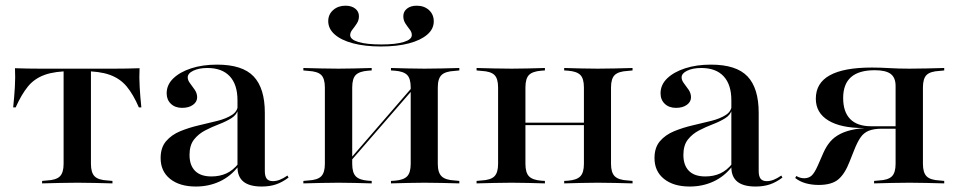

<svg xmlns="http://www.w3.org/2000/svg" viewBox="-20 -660 3450 691"><path d="M258.1 -2.4Q225 -2.4 196 -1.6Q166.9 -0.8 131.5 0V-8.9L149.2 -10.5Q182.3 -12.1 195.6 -25.4Q208.9 -38.7 208.9 -70.2V-207.3H307.3V-70.2Q307.3 -38.7 320.6 -25.4Q333.9 -12.1 366.9 -10.5L384.7 -8.9V0Q349.2 -0.8 320.2 -1.6Q291.1 -2.4 258.1 -2.4ZM238.7 -404Q178.2 -404 141.1 -390.7Q104 -377.4 80.6 -348.8Q57.3 -320.2 36.3 -273.4H27.4Q31.5 -312.1 33.5 -347.2Q35.5 -382.3 33.9 -414.5Q56.5 -413.7 79 -413.3Q101.6 -412.9 124.2 -412.9H238.7H277.4H391.9Q414.5 -412.9 437.1 -413.3Q459.7 -413.7 482.3 -414.5Q480.6 -381.5 482.7 -346.8Q484.7 -312.1 488.7 -273.4H479.8Q459.7 -320.2 435.9 -348.8Q412.1 -377.4 375 -390.7Q337.9 -404 277.4 -404ZM208.9 -207.3V-407.3H307.3V-207.3Z M834.7 -207.3V-299.2Q834.7 -355.6 806.9 -385.5Q779 -415.3 726.6 -415.3Q696 -415.3 675.8 -405.6Q655.6 -396 655.6 -381.5Q655.6 -371 664.1 -360.1Q672.6 -349.2 681 -336.7Q689.5 -324.2 689.5 -309.7Q689.5 -293.5 674.6 -282.7Q659.7 -271.8 635.5 -271.8Q610.5 -271.8 595.2 -286.3Q579.8 -300.8 579.8 -324.2Q579.8 -354.8 603.6 -377.8Q627.4 -400.8 668.1 -414.1Q708.9 -427.4 761.3 -427.4Q852.4 -427.4 892.7 -385.1Q933.1 -342.7 933.1 -254V-207.3ZM684.7 11.3Q626.6 11.3 592.3 -16.1Q558.1 -43.5 558.1 -91.1Q558.1 -129 577.8 -152Q597.6 -175 629 -187.9Q660.5 -200.8 695.6 -208.9Q730.6 -216.9 762.5 -225Q794.4 -233.1 814.9 -246.4Q835.5 -259.7 836.3 -282.3L837.1 -266.9Q832.3 -246.8 812.9 -234.7Q793.5 -222.6 768.1 -212.9Q742.7 -203.2 718.5 -190.7Q694.4 -178.2 678.2 -157.7Q662.1 -137.1 662.1 -102.4Q662.1 -65.3 681.9 -45.2Q701.6 -25 741.1 -25Q771 -25 794.8 -35.9Q818.5 -46.8 837.9 -71V-61.3Q809.7 -25 770.6 -6.9Q731.5 11.3 684.7 11.3ZM933.1 -44.4Q933.1 -25.8 939.9 -16.9Q946.8 -8.1 962.1 -8.1Q974.2 -8.1 986.7 -12.9Q999.2 -17.7 1014.5 -28.2L1018.5 -21Q996 -4 973.4 3.6Q950.8 11.3 921.8 11.3Q878.2 11.3 856.5 -6Q834.7 -23.4 834.7 -58.9V-207.3H933.1Z M1507.3 -2.4Q1475.8 -2.4 1448.8 -1.6Q1421.8 -0.8 1387.1 0V-8.9L1400.8 -9.7Q1432.3 -12.1 1445.2 -25.4Q1458.1 -38.7 1458.1 -70.2V-207.3H1555.6V-70.2Q1555.6 -38.7 1569.4 -25.4Q1583.1 -12.1 1616.1 -10.5L1633.1 -8.9V0Q1598.4 -0.8 1569.4 -1.6Q1540.3 -2.4 1507.3 -2.4ZM1198.4 -2.4Q1165.3 -2.4 1136.3 -1.6Q1107.3 -0.8 1071.8 0V-8.9L1089.5 -10.5Q1122.6 -12.1 1135.9 -25.4Q1149.2 -38.7 1149.2 -70.2V-345.2Q1149.2 -377.4 1135.9 -390.3Q1122.6 -403.2 1089.5 -404.8L1071.8 -406.5V-415.3Q1107.3 -414.5 1136.3 -413.7Q1165.3 -412.9 1198.4 -412.9Q1229.8 -412.9 1256.9 -413.7Q1283.9 -414.5 1317.7 -415.3V-406.5L1304.8 -405.6Q1273.4 -403.2 1260.5 -390.3Q1247.6 -377.4 1247.6 -345.2V-70.2Q1247.6 -38.7 1260.5 -25.4Q1273.4 -12.1 1304.8 -9.7L1317.7 -8.9V0Q1283.9 -0.8 1256.9 -1.6Q1229.8 -2.4 1198.4 -2.4ZM1458.1 -207.3V-345.2Q1458.1 -377.4 1445.2 -390.3Q1432.3 -403.2 1400.8 -405.6L1387.1 -406.5V-415.3Q1421.8 -414.5 1448.8 -413.7Q1475.8 -412.9 1507.3 -412.9Q1540.3 -412.9 1569.4 -413.7Q1598.4 -414.5 1633.1 -415.3V-406.5L1616.1 -404.8Q1583.1 -403.2 1569.4 -390.3Q1555.6 -377.4 1555.6 -345.2V-207.3ZM1208.9 -41.9 1208.1 -50.8 1488.7 -375 1490.3 -366.1ZM1350.8 -492.7Q1293.5 -492.7 1250.8 -504Q1208.1 -515.3 1184.7 -535.9Q1161.3 -556.5 1161.3 -583.9Q1161.3 -608.1 1179 -623.8Q1196.8 -639.5 1223.4 -639.5Q1245.2 -639.5 1258.5 -629Q1271.8 -618.5 1271.8 -601.6Q1271.8 -587.1 1264.1 -575.4Q1256.5 -563.7 1248.4 -553.6Q1240.3 -543.5 1240.3 -533.9Q1240.3 -517.7 1269.8 -508.9Q1299.2 -500 1352.4 -500Q1404 -500 1433.1 -508.9Q1462.1 -517.7 1462.1 -533.9Q1462.1 -544.4 1454.4 -554Q1446.8 -563.7 1439.1 -575.4Q1431.5 -587.1 1431.5 -601.6Q1431.5 -618.5 1444.8 -629Q1458.1 -639.5 1479.8 -639.5Q1506.5 -639.5 1523.8 -623.8Q1541.1 -608.1 1541.1 -583.1Q1541.1 -555.6 1517.7 -535.5Q1494.4 -515.3 1452 -504Q1409.7 -492.7 1350.8 -492.7Z M2130.6 -2.4Q2099.2 -2.4 2072.2 -1.6Q2045.2 -0.8 2010.5 0V-8.9L2024.2 -9.7Q2055.6 -12.1 2068.5 -25.4Q2081.5 -38.7 2081.5 -70.2V-207.3H2179V-70.2Q2179 -38.7 2192.7 -25.4Q2206.5 -12.1 2239.5 -10.5L2256.5 -8.9V0Q2221.8 -0.8 2192.7 -1.6Q2163.7 -2.4 2130.6 -2.4ZM1821.8 -2.4Q1788.7 -2.4 1759.7 -1.6Q1730.6 -0.8 1695.2 0V-8.9L1712.9 -10.5Q1746 -12.1 1759.3 -25.4Q1772.6 -38.7 1772.6 -70.2V-345.2Q1772.6 -377.4 1759.3 -390.3Q1746 -403.2 1712.9 -404.8L1695.2 -406.5V-415.3Q1730.6 -414.5 1759.7 -413.7Q1788.7 -412.9 1821.8 -412.9Q1853.2 -412.9 1880.2 -413.7Q1907.3 -414.5 1941.1 -415.3V-406.5L1928.2 -405.6Q1896.8 -403.2 1883.9 -390.3Q1871 -377.4 1871 -345.2V-70.2Q1871 -38.7 1883.9 -25.4Q1896.8 -12.1 1928.2 -9.7L1941.1 -8.9V0Q1907.3 -0.8 1880.2 -1.6Q1853.2 -2.4 1821.8 -2.4ZM2081.5 -207.3V-345.2Q2081.5 -377.4 2068.5 -390.3Q2055.6 -403.2 2024.2 -405.6L2010.5 -406.5V-415.3Q2045.2 -414.5 2072.2 -413.7Q2099.2 -412.9 2130.6 -412.9Q2163.7 -412.9 2192.7 -413.7Q2221.8 -414.5 2256.5 -415.3V-406.5L2239.5 -404.8Q2206.5 -403.2 2192.7 -390.3Q2179 -377.4 2179 -345.2V-207.3ZM1837.1 -209.7V-218.5H2116.1V-209.7Z M2612.1 -207.3V-299.2Q2612.1 -355.6 2584.3 -385.5Q2556.5 -415.3 2504 -415.3Q2473.4 -415.3 2453.2 -405.6Q2433.1 -396 2433.1 -381.5Q2433.1 -371 2441.5 -360.1Q2450 -349.2 2458.5 -336.7Q2466.9 -324.2 2466.9 -309.7Q2466.9 -293.5 2452 -282.7Q2437.1 -271.8 2412.9 -271.8Q2387.9 -271.8 2372.6 -286.3Q2357.3 -300.8 2357.3 -324.2Q2357.3 -354.8 2381 -377.8Q2404.8 -400.8 2445.6 -414.1Q2486.3 -427.4 2538.7 -427.4Q2629.8 -427.4 2670.2 -385.1Q2710.5 -342.7 2710.5 -254V-207.3ZM2462.1 11.3Q2404 11.3 2369.8 -16.1Q2335.5 -43.5 2335.5 -91.1Q2335.5 -129 2355.2 -152Q2375 -175 2406.5 -187.9Q2437.9 -200.8 2473 -208.9Q2508.1 -216.9 2539.9 -225Q2571.8 -233.1 2592.3 -246.4Q2612.9 -259.7 2613.7 -282.3L2614.5 -266.9Q2609.7 -246.8 2590.3 -234.7Q2571 -222.6 2545.6 -212.9Q2520.2 -203.2 2496 -190.7Q2471.8 -178.2 2455.6 -157.7Q2439.5 -137.1 2439.5 -102.4Q2439.5 -65.3 2459.3 -45.2Q2479 -25 2518.5 -25Q2548.4 -25 2572.2 -35.9Q2596 -46.8 2615.3 -71V-61.3Q2587.1 -25 2548 -6.9Q2508.9 11.3 2462.1 11.3ZM2710.5 -44.4Q2710.5 -25.8 2717.3 -16.9Q2724.2 -8.1 2739.5 -8.1Q2751.6 -8.1 2764.1 -12.9Q2776.6 -17.7 2791.9 -28.2L2796 -21Q2773.4 -4 2750.8 3.6Q2728.2 11.3 2699.2 11.3Q2655.6 11.3 2633.9 -6Q2612.1 -23.4 2612.1 -58.9V-207.3H2710.5Z M3252.4 -2.4Q3218.5 -2.4 3189.9 -1.6Q3161.3 -0.8 3125.8 0V-8.9L3143.5 -10.5Q3176.6 -12.1 3189.9 -25.4Q3203.2 -38.7 3203.2 -70.2V-350.8Q3203.2 -380.6 3185.5 -394Q3167.7 -407.3 3128.2 -407.3Q3071 -407.3 3042.7 -382.3Q3014.5 -357.3 3014.5 -307.3Q3014.5 -257.3 3039.9 -231.5Q3065.3 -205.6 3115.3 -205.6H3229V-199.2H3087.9Q3005.6 -199.2 2960.9 -226.6Q2916.1 -254 2916.1 -304.8Q2916.1 -361.3 2966.5 -389.1Q3016.9 -416.9 3117.7 -416.9Q3146.8 -416.9 3180.6 -414.9Q3214.5 -412.9 3252.4 -412.9Q3285.5 -412.9 3314.5 -413.7Q3343.5 -414.5 3378.2 -415.3V-406.5L3361.3 -404.8Q3328.2 -403.2 3314.9 -390.3Q3301.6 -377.4 3301.6 -345.2V-70.2Q3301.6 -38.7 3314.9 -25.4Q3328.2 -12.1 3361.3 -10.5L3378.2 -8.9V0Q3343.5 -0.8 3314.5 -1.6Q3285.5 -2.4 3252.4 -2.4ZM2926.6 5.6Q2901.6 5.6 2879.8 -0.4Q2858.1 -6.5 2841.9 -19.4L2846 -26.6Q2859.7 -18.5 2874.2 -18.5Q2890.3 -18.5 2900.8 -27.8Q2911.3 -37.1 2923.4 -64.5L2943.5 -110.5Q2954 -133.9 2968.1 -150.4Q2982.3 -166.9 3004.4 -178.2Q3026.6 -189.5 3058.9 -195.2Q3091.1 -200.8 3137.9 -200.8H3222.6V-196.8H3154Q3125 -196.8 3106.9 -189.5Q3088.7 -182.3 3077 -165.3Q3065.3 -148.4 3054 -119.4L3037.9 -79Q3021 -34.7 2997.2 -14.5Q2973.4 5.6 2926.6 5.6Z"/></svg>

Font: Playfair 144pt SemiExpanded SemiBold
Style: Regular
Weight: 600
Width: 6
Designer: Claus Eggers Sørensen
Foundry: Claus Eggers Sørensen
Version: Version 2.203